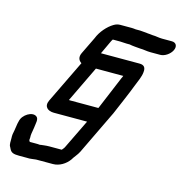

<svg xmlns="http://www.w3.org/2000/svg" viewBox="-122 -735 1015 1072"><g transform="rotate(15 386.0 -199.0)"><path d="M287 -362 167 -114C149 -76 174 -55 210 -55H402L319 116C316 121 312 126 306 133H234C223 133 212 134 204 135L186 137C184 138 182 138 179 138C172 137 165 137 159 137H122L117 128C118 119 119 110 118 101C119 85 123 71 125 54C127 30 137 2 121 -10C94 -31 40 3 33 41C27 61 27 78 23 97C19 114 17 127 18 143C19 162 15 180 24 193L29 203C38 222 52 227 85 227H130C139 228 148 227 157 226L174 224C178 223 184 223 191 223H279C316 223 351 201 372 172C382 154 400 136 409 117L523 -120C529 -131 534 -143 539 -155C561 -207 587 -266 606 -316C619 -349 633 -377 635 -404C638 -431 627 -444 601 -444H378L413 -519C415 -523 417 -528 422 -535H465C477 -535 488 -533 503 -533H520C538 -529 561 -528 582 -526C605 -526 619 -521 644 -521H700C725 -521 755 -541 767 -566C779 -591 768 -611 743 -611H687C666 -611 651 -616 631 -616C625 -617 620 -617 613 -618C606 -618 600 -619 593 -620C583 -620 558 -624 544 -623H531C522 -624 515 -625 508 -625H442C429 -625 417 -622 404 -614C372 -595 338 -557 322 -516L274 -417C262 -392 269 -374 287 -362ZM445 -149 443 -145H282C275 -145 273 -145 273 -146L373 -354H531C530 -349 526 -343 524 -338C500 -278 470 -211 445 -149Z"/></g></svg>

Font: Electronic
Style: BlkUltIt
Weight: 900
Version: Version 1.011